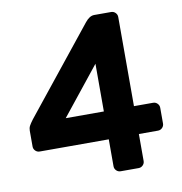

<svg xmlns="http://www.w3.org/2000/svg" viewBox="-79 -774 805 848"><g transform="rotate(-10 323.5 -350.0)"><path d="M375 -8C380.3 -2.7 386.7 0 394 0H475C482.3 0 488.7 -2.7 494 -8C499.3 -13.3 502 -19.7 502 -27V-148H588C595.3 -148 601.7 -150.7 607 -156C612.3 -161.3 615 -167.7 615 -175V-246C615 -253.3 612.3 -259.7 607 -265C601.7 -270.3 595.3 -273 588 -273H502V-673C502 -680.3 499.3 -686.7 494 -692C488.7 -697.3 482.3 -700 475 -700H399C385 -700 371.3 -691.7 358 -675L52 -293C44 -282.3 38.3 -273.8 35 -267.5C31.7 -261.2 30 -254 30 -246V-175C30 -167.7 32.7 -161.3 38 -156C43.3 -150.7 49.7 -148 57 -148H367V-27C367 -19.7 369.7 -13.3 375 -8ZM367 -487V-273H196Z"/></g></svg>

Font: Rubik
Style: Regular
Weight: 500
Designer: Hubert & Fischer
Foundry: Hubert & Fischer
Version: Version 1.100